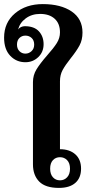

<svg xmlns="http://www.w3.org/2000/svg" viewBox="-64 -908 433 938"><path d="M97 -105V-507Q97 -541 114.5 -569.5Q132 -598 166 -637Q198 -673 213.5 -697.5Q229 -722 229 -750Q229 -793 203 -816.5Q177 -840 132 -840Q91 -840 61.5 -818Q32 -796 25 -764Q30 -772 39 -776Q48 -780 57 -780Q103 -780 126 -755Q149 -730 149 -692Q149 -654 123 -629Q97 -604 60 -604Q16 -604 -14 -635.5Q-44 -667 -44 -724Q-44 -798 9.5 -843Q63 -888 145 -888Q233 -888 286 -852Q339 -816 339 -749Q339 -713 324.5 -686Q310 -659 282 -624Q255 -590 242 -566Q229 -542 229 -511V-179Q276 -179 304 -154Q332 -129 332 -84Q332 -39 304 -14.5Q276 10 224 10Q158 10 127.5 -21Q97 -52 97 -105ZM103 -690Q103 -711 90.5 -722.5Q78 -734 60 -734Q43 -734 31 -722.5Q19 -711 19 -690Q19 -670 31 -658Q43 -646 60 -646Q77 -646 90 -658Q103 -670 103 -690ZM278 -84Q278 -111 264 -125.5Q250 -140 229 -140Q208 -140 194.5 -125.5Q181 -111 181 -84Q181 -57 194.5 -42Q208 -27 229 -27Q250 -27 264 -42Q278 -57 278 -84Z"/></svg>

Font: Trirong SemiBold
Style: Regular
Weight: 600
Designer: Katatrad Team
Foundry: CadsonDemak
Version: Version 1.000